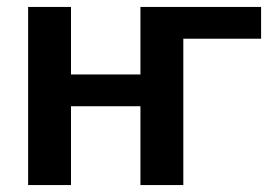

<svg xmlns="http://www.w3.org/2000/svg" viewBox="-20 -533 784 553"><path d="M732 -421.5H508V0H384.5V-227H184.5V0H61V-513H184.5V-318.5H384.5V-513H732Z"/></svg>

Font: Lato
Style: Bold
Weight: 700
Designer: Lukasz Dziedzic with Adam Twardoch and Botio Nikoltchev
Foundry: tyPoland Lukasz Dziedzic
Version: Version 2.010; 2014-09-01; http://www.latofonts.com/; ttfaut